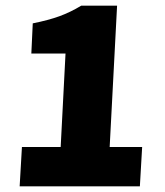

<svg xmlns="http://www.w3.org/2000/svg" viewBox="-20 -654 580 674"><path d="M57 -138H193L210 -466H90L95 -572Q150 -583 188.5 -597Q227 -611 265 -634H391L365 -138H479L471 0H49Z"/></svg>

Font: Kilde Sans Black
Style: Regular
Weight: 900
Italic angle: -3°
Designer: Paul D. Hunt
Foundry: Adobe Systems Incorporated
Version: Version 1.050;PS Version 1.000;hotconv 1.0.70;makeotf.lib2.5